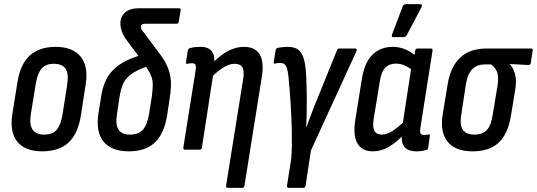

<svg xmlns="http://www.w3.org/2000/svg" viewBox="-20 -725 2600 930"><path d="M184 8Q102 8 64 -38.5Q26 -85 40 -174L64 -324Q78 -414 124 -456Q170 -498 250 -498Q331 -498 370 -451.5Q409 -405 395 -316L372 -167Q358 -77 312 -34.5Q266 8 184 8ZM194 -73Q234 -73 254 -95.5Q274 -118 283 -171L305 -312Q314 -367 298 -391.5Q282 -416 241 -416Q202 -416 182 -393.5Q162 -371 153 -318L130 -176Q121 -124 137 -98.5Q153 -73 194 -73Z M604 8Q521 8 482 -38.5Q443 -85 457 -177L472 -270Q479 -308 494 -338.5Q509 -369 534 -392Q559 -415 593.5 -432Q628 -449 672 -460L709 -409Q667 -395 640.5 -381Q614 -367 597.5 -350Q581 -333 572.5 -310Q564 -287 559 -256L547 -175Q538 -123 553.5 -98Q569 -73 609 -73Q651 -73 672 -96.5Q693 -120 702 -173L716 -262Q721 -301 719.5 -324.5Q718 -348 705.5 -372Q693 -396 667 -432L596 -527Q578 -551 570.5 -572Q563 -593 563 -614Q564 -645 586.5 -665Q609 -685 652 -685H847Q857 -685 855 -675L846 -620Q845 -610 835 -610H683Q662 -610 662 -595Q662 -583 677 -567L751 -468Q778 -433 791.5 -401Q805 -369 807.5 -335Q810 -301 803 -256L790 -169Q776 -79 731 -35.5Q686 8 604 8Z M1085 185Q1074 185 1075 175L1158 -343Q1164 -382 1154 -399Q1144 -416 1116 -416Q1092 -416 1064 -399.5Q1036 -383 1000 -347L1003 -413Q1043 -455 1082 -476.5Q1121 -498 1161 -498Q1215 -498 1237.5 -462Q1260 -426 1248 -351L1164 175Q1163 185 1153 185ZM876 0Q867 0 868 -10L927 -381Q931 -404 926.5 -411.5Q922 -419 909 -419Q905 -419 899 -418Q893 -417 887 -416Q879 -414 881 -424L890 -482Q892 -490 901 -492Q914 -496 927 -497Q940 -498 952 -498Q990 -498 1006.5 -476Q1023 -454 1016 -412L1013 -397L1014 -373L958 -10Q956 0 946 0Z M1377 185Q1374 185 1371.5 182Q1369 179 1370 175L1391 41Q1395 -17 1393.5 -86.5Q1392 -156 1387.5 -226Q1383 -296 1377 -356Q1374 -383 1369 -396.5Q1364 -410 1356.5 -415Q1349 -420 1338 -420Q1332 -420 1325.5 -419.5Q1319 -419 1313 -417Q1304 -415 1306 -425L1315 -482Q1317 -491 1324 -493Q1334 -495 1347 -496.5Q1360 -498 1374 -498Q1403 -498 1421 -487Q1439 -476 1449.5 -446.5Q1460 -417 1463 -361Q1464 -330 1465 -302Q1466 -274 1466 -247Q1466 -215 1465.5 -180Q1465 -145 1463 -111H1465Q1474 -134 1483 -159.5Q1492 -185 1502.5 -211Q1513 -237 1523 -261L1612 -481Q1615 -490 1622 -490H1701Q1706 -490 1707.5 -486.5Q1709 -483 1707 -478L1486 4L1460 175Q1458 185 1449 185Z M1786 8Q1733 8 1711 -31Q1689 -70 1701 -144L1733 -344Q1746 -423 1784.5 -460.5Q1823 -498 1882 -498Q1916 -498 1945.5 -485Q1975 -472 1995 -452L1982 -381Q1963 -398 1941 -407.5Q1919 -417 1898 -417Q1866 -417 1846.5 -397.5Q1827 -378 1820 -332L1790 -149Q1784 -110 1793.5 -91.5Q1803 -73 1829 -73Q1854 -73 1882 -91Q1910 -109 1945 -144L1942 -79Q1901 -36 1864 -14Q1827 8 1786 8ZM1997 8Q1956 8 1938.5 -14Q1921 -36 1928 -81L1931 -101L1929 -115L1974 -409L1984 -438L1991 -479Q1993 -490 2001 -490H2067Q2077 -490 2075 -479L2017 -111Q2013 -87 2017 -79Q2021 -71 2033 -71Q2040 -71 2046 -72Q2052 -73 2057 -74Q2064 -75 2062 -66L2054 -8Q2053 1 2043 2Q2032 5 2021 6.5Q2010 8 1997 8ZM1884 -545Q1879 -545 1878 -549.5Q1877 -554 1879 -558L1931 -695Q1934 -701 1938 -703Q1942 -705 1948 -705H2016Q2022 -705 2023 -701Q2024 -697 2022 -691L1951 -556Q1946 -545 1933 -545Z M2269 8Q2186 8 2148.5 -38Q2111 -84 2124 -169L2148 -315Q2162 -401 2208.5 -445.5Q2255 -490 2337 -490H2553Q2562 -490 2560 -480L2551 -420Q2549 -410 2540 -410L2450 -415V-414Q2466 -396 2474.5 -367.5Q2483 -339 2476 -293L2455 -165Q2441 -78 2396.5 -35Q2352 8 2269 8ZM2278 -73Q2316 -73 2337 -94Q2358 -115 2366 -166L2390 -310Q2397 -356 2386.5 -379Q2376 -402 2358 -413H2328Q2292 -413 2269 -391.5Q2246 -370 2237 -319L2214 -168Q2206 -118 2222.5 -95.5Q2239 -73 2278 -73Z"/></svg>

Font: Sofia Sans Condensed SemiBold
Style: Italic
Weight: 600
Italic angle: -9°
Version: Version 4.100